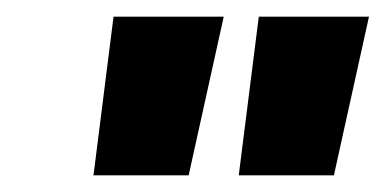

<svg xmlns="http://www.w3.org/2000/svg" viewBox="-20 -713 462 230"><path d="M116 -693H248L206 -503H92ZM290 -693H422L380 -503H266Z"/></svg>

Font: Niramit
Style: Bold Italic
Weight: 700
Italic angle: -10°
Designer: Katatrad Aksorn Co.,Ltd.
Foundry: Cadson Demak Co.,Ltd.
Version: Version 1.001; ttfautohint (v1.6)